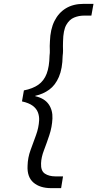

<svg xmlns="http://www.w3.org/2000/svg" viewBox="-20 -831 505 996"><path d="M246 145Q187 145 153.5 116Q120 87 123 29Q124 -13 138.5 -52.5Q153 -92 167 -130.5Q181 -169 183 -207Q184 -229 176.5 -248.5Q169 -268 149.5 -282.5Q130 -297 94 -305L104 -362Q150 -371 179 -391.5Q208 -412 222 -448.5Q236 -485 237 -542Q239 -557 238.5 -569Q238 -581 238 -592.5Q238 -604 239 -616Q241 -679 262.5 -722Q284 -765 322 -788Q360 -811 414 -811H465L454 -750H415Q389 -750 364.5 -740Q340 -730 324 -702Q308 -674 307 -616Q306 -604 306.5 -592Q307 -580 307 -568Q307 -556 305 -541Q304 -475 285.5 -432Q267 -389 235.5 -366Q204 -343 163 -334V-332Q211 -321 232.5 -290Q254 -259 252 -216Q250 -172 236 -130Q222 -88 208 -51.5Q194 -15 193 16Q191 55 212.5 69.5Q234 84 268 84H307L297 145Z"/></svg>

Font: DM Sans 16pt Light
Style: Italic
Weight: 300
Italic angle: -10°
Version: Version 4.004;gftools[0.9.30]